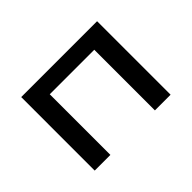

<svg xmlns="http://www.w3.org/2000/svg" viewBox="-98 -707 918 918"><g transform="rotate(-45 360.5 -248.5)"><path d="M104 0V-497H617V0H511V-410H210V0Z"/></g></svg>

Font: Nunito Sans 7pt SemiExpanded Medium
Style: Regular
Weight: 500
Width: 6
Designer: Vernon Adams
Foundry: Vernon Adams
Version: Version 3.101;gftools[0.9.27]